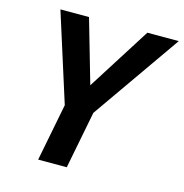

<svg xmlns="http://www.w3.org/2000/svg" viewBox="-107 -828 889 928"><g transform="rotate(15 337.0 -364.5)"><path d="M166 0H309.1L365.2 -287.1L674.3 -729H517.1L316.4 -412.1L225.1 -729H82L222.2 -287.1Z"/></g></svg>

Font: Hack
Style: Bold Oblique
Weight: 700
Italic angle: -12°
Monospace: yes
Designer: Christopher Simpkins
Foundry: Christopher Simpkins
Version: Version 2.010